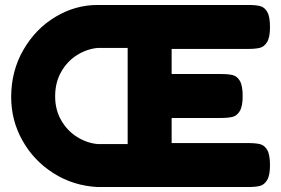

<svg xmlns="http://www.w3.org/2000/svg" viewBox="-20 -753 1132 773"><path d="M1067 -88Q1067 -47 1055.5 -28Q1044 -9 1026.5 -4.5Q1009 0 978 0H373Q275 -5 195.5 -55.5Q116 -106 70.5 -187Q25 -268 25 -362Q25 -467 74 -552Q123 -637 203 -685Q283 -733 373 -733H979Q1010 -733 1027.5 -728.5Q1045 -724 1056 -705Q1067 -686 1067 -644Q1067 -603 1055.5 -584Q1044 -565 1026.5 -560.5Q1009 -556 978 -556H671V-455H869Q900 -455 917.5 -450.5Q935 -446 946 -427Q957 -408 957 -366Q957 -325 945.5 -306Q934 -287 916.5 -282.5Q899 -278 867 -278H671V-177H979Q1010 -177 1027.5 -172.5Q1045 -168 1056 -149Q1067 -130 1067 -88ZM494 -560H373Q330 -556 290.5 -531.5Q251 -507 226.5 -464Q202 -421 202 -365Q202 -311 226.5 -268.5Q251 -226 290.5 -201.5Q330 -177 373 -173H494Z"/></svg>

Font: Fredoka One
Style: Regular
Weight: 400
Designer: Milena B. Brandão, Ben Nathan
Version: Version 2.000; ttfautohint (v1.5.33-1714) -l 8 -r 50 -G 200 